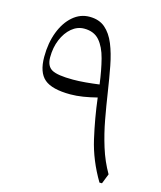

<svg xmlns="http://www.w3.org/2000/svg" viewBox="-111 -817 751 898"><g transform="rotate(15 264.5 -368.5)"><path d="M487.3 -48.3 468.3 0H456.1Q400.9 -92.8 378.9 -189.2Q356.9 -285.6 345.2 -382.3Q311 -373.5 278.6 -368.4Q246.1 -363.3 217.3 -363.3Q128.4 -363.3 91.3 -394.8Q54.2 -426.3 54.2 -501.5Q54.2 -568.8 74.7 -622.3Q95.2 -675.8 130.9 -706.5Q166.5 -737.3 211.4 -737.3Q257.8 -737.3 287.1 -712.2Q316.4 -687 334.5 -642.8Q352.5 -598.6 363.5 -541Q374.5 -483.4 384.3 -418.5Q393.6 -356.4 405.5 -291.3Q417.5 -226.1 436.8 -164.1Q456.1 -102.1 487.3 -48.3ZM337.9 -443.4Q329.1 -510.7 315.4 -563.7Q301.8 -616.7 275.4 -647Q249 -677.2 201.7 -677.2Q168.5 -677.2 141.1 -654.3Q113.8 -631.3 97.7 -592.8Q81.5 -554.2 81.5 -506.8Q81.5 -463.9 108.9 -448.5Q136.2 -433.1 211.4 -433.1Q238.8 -433.1 272.2 -436Q305.7 -439 337.9 -443.4Z"/></g></svg>

Font: Pinar-DS3-FD Light
Style: Regular
Weight: 300
Designer: Amin Abedi
Version: Version 3.000